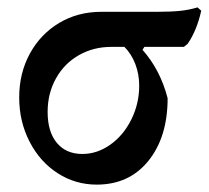

<svg xmlns="http://www.w3.org/2000/svg" viewBox="-20 -488 566 520"><path d="M525 -459Q513 -405 488 -369L478 -361H371L366 -353Q414 -299 434 -222Q434 -117 382 -52.5Q330 12 242 12Q184 12 136 -19Q88 -50 60 -104.5Q32 -159 32 -224Q32 -290 61 -343Q90 -396 140.5 -426Q191 -456 254 -456H403Q442 -456 467 -458.5Q492 -461 515 -468ZM317 -361H281Q233 -361 193.5 -338.5Q154 -316 131.5 -275.5Q109 -235 109 -185Q109 -131 134 -101Q159 -71 203 -71Q243 -71 278.5 -96Q314 -121 335.5 -164Q357 -207 357 -256Q357 -287 346.5 -314.5Q336 -342 317 -361Z"/></svg>

Font: Alegreya Medium
Style: Regular
Weight: 500
Designer: Juan Pablo del Peral
Foundry: Huerta Tipografica
Version: Version 2.007; ttfautohint (v1.6)